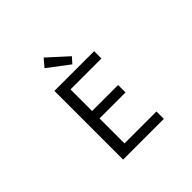

<svg xmlns="http://www.w3.org/2000/svg" viewBox="-224 -1209 1449 1449"><g transform="rotate(-45 500.0 -484.5)"><path d="M305.7 0V-733.4H729.5V-655.3H399.4V-424.8H676.8V-345.7H399.4V-79.1H740.2V0ZM543 -779.3 374 -907.2 425.8 -968.8 584 -825.2Z"/></g></svg>

Font: Gen Shin Gothic Monospace Regular
Style: Regular
Weight: 400
Designer: [Source Han Sans]
Ryoko NISHIZUKA  (kana & ideographs); Paul D. Hunt (Latin, Greek & Cyrillic); Wenlong ZHANG  (bopomofo
Version: Version 1.002.20150607